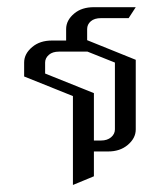

<svg xmlns="http://www.w3.org/2000/svg" viewBox="-20 -426 450 540"><path d="M47.9 -210.9V-250Q47.9 -274.9 70.8 -293.9Q92.3 -312 126 -312H166V-344.2Q166 -369.1 189 -388.2Q210 -405.8 244.1 -405.8H361.8L341.8 -375H264.2Q245.6 -375 235.4 -366.2Q225.1 -357.4 225.1 -344.2V-313L361.8 -257.8V-62Q361.8 -37.1 338.9 -18.1Q317.4 0 284.2 0H244.1V69.8L185.1 94.2V-155.8ZM106.9 -219.2 244.1 -164.1V-30.8H264.2Q281.7 -30.8 292.5 -40Q303.2 -49.3 303.2 -62V-250L226.1 -280.8H146Q127.9 -280.8 117.7 -272Q106.9 -262.7 106.9 -250Z"/></svg>

Font: Hhenum
Style: Regular
Weight: 400
Designer: T. Christopher White
Version: Version 1.0